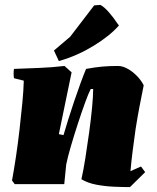

<svg xmlns="http://www.w3.org/2000/svg" viewBox="-20 -751 639 783"><path d="M510 12Q482 12 446 10.5Q410 9 374.5 2.5Q339 -4 312 -20Q320 -55 328 -105.5Q336 -156 343.5 -210.5Q351 -265 355.5 -312.5Q360 -360 360 -388H350Q341 -371 327 -332.5Q313 -294 297.5 -246.5Q282 -199 269 -154.5Q256 -110 250 -80L242 0H40L29 -15Q37 -58 45 -111.5Q53 -165 59.5 -221.5Q66 -278 71 -330Q76 -382 77 -422L37 -432Q34 -452 37 -470Q88 -472 140 -474Q192 -476 243 -482L272 -456L220 -204L239 -200Q247 -228 258.5 -264.5Q270 -301 283 -339.5Q296 -378 308.5 -412Q321 -446 331 -470Q369 -477 398 -479.5Q427 -482 461 -482Q481 -482 502.5 -469.5Q524 -457 541 -438.5Q558 -420 566 -403Q557 -360 548.5 -314.5Q540 -269 533 -225Q527 -182 521.5 -139.5Q516 -97 512 -53L555 -72L572 -49ZM220 -502 200 -545 266 -601 364 -729 389 -731Q404 -724 424 -701Q444 -678 457 -658L465 -647Q428 -605 363 -565Q298 -525 227 -504Z"/></svg>

Font: Labrada Black
Style: Italic
Weight: 900
Italic angle: -7°
Designer: Mercedes Jáuregui
Foundry: Omnibus-Type Team
Version: Version 1.000; ttfautohint (v1.8.4.7-5d5b)